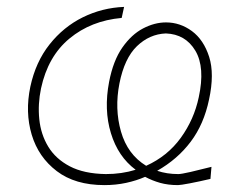

<svg xmlns="http://www.w3.org/2000/svg" viewBox="-20 -528 688 557"><path d="M283 9Q198 9 144.8 -31.5Q91.5 -72 72 -137.2Q52.5 -202.5 68 -276.5Q83.5 -348.5 123.8 -399.2Q164 -450 220.2 -477.8Q276.5 -505.5 340 -508L333 -476Q244 -468 181.5 -416.2Q119 -364.5 99 -271.5Q89.5 -226 94 -182Q98.5 -138 120 -102.5Q141.5 -67 182.5 -45.5Q223.5 -24 287 -23Q333 -23 373.5 -35.5Q322.5 -73.5 301.8 -141.5Q281 -209.5 296.5 -290.5Q308.5 -352.5 335 -390.2Q361.5 -428 395 -445.5Q428.5 -463 461.5 -463Q502.5 -463 536.8 -437.8Q571 -412.5 586.8 -363Q602.5 -313.5 586.5 -239.5Q571.5 -167.5 533.2 -116.8Q495 -66 436 -32.5Q464 -23 497.5 -23Q505.5 -23 533 -29.2Q560.5 -35.5 593.5 -44L590.5 -9Q558.5 -1.5 531 3.8Q503.5 9 496.5 9Q467.5 9 444.5 2.5Q421.5 -4 401 -15Q376 -4 346 2.5Q316 9 283 9ZM326.5 -286Q312 -212.5 331 -146.2Q350 -80 404 -47Q466 -75 504.5 -128.2Q543 -181.5 556.5 -245.5Q575.5 -332.5 546.8 -380.8Q518 -429 461 -431Q413.5 -429 377.2 -394Q341 -359 326.5 -286Z"/></svg>

Font: Commissioner Loud Thin
Style: Italic
Weight: 100
Italic angle: -12°
Designer: Kostas Bartsokas
Foundry: Kostas Bartsokas
Version: Version 1.000; ttfautohint (v1.8.3)